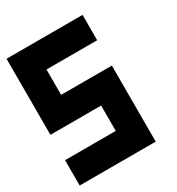

<svg xmlns="http://www.w3.org/2000/svg" viewBox="-154 -522 755 820"><g transform="rotate(-30 224.0 -112.5)"><path d="M0 200.2V75.2H250V-49.8H0V-424.8H375V-299.8H125V-174.8H375V200.2Z"/></g></svg>

Font: Ishtika
Style: Block
Weight: 400
Designer: Kailash Nadh
Version: Version 2.3